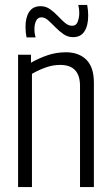

<svg xmlns="http://www.w3.org/2000/svg" viewBox="-20 -755 452 775"><path d="M53 0V-534H105V-502Q139 -521 173.5 -532.5Q208 -544 246 -544Q298 -544 328.5 -514Q359 -484 359 -421V0H303V-408Q303 -493 223 -493Q194 -493 165.5 -483Q137 -473 109 -457V0ZM87 -604Q83 -625 83 -647Q83 -685 98 -707.5Q113 -730 144 -730Q165 -730 182 -718Q199 -706 213.5 -690.5Q228 -675 242 -663Q256 -651 271 -651Q288 -651 294 -668Q300 -685 300 -703Q300 -719 296 -735H332Q336 -713 336 -692Q336 -652 321 -628.5Q306 -605 275 -605Q254 -605 236.5 -617Q219 -629 203.5 -645Q188 -661 174.5 -673Q161 -685 147 -685Q133 -685 126 -671.5Q119 -658 119 -638Q119 -617 124 -604Z"/></svg>

Font: Georama SemiCondensed Light
Style: Regular
Weight: 300
Width: 4
Designer: Jean-Baptiste Levee
Foundry: Production Type
Version: Version 1.000